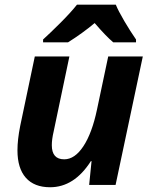

<svg xmlns="http://www.w3.org/2000/svg" viewBox="-20 -786 644 816"><path d="M558.1 -606H461.4Q430.7 -631.8 382.3 -688Q331.1 -645 269 -606H163.1V-618.2Q193.8 -646 237.8 -689.9Q281.7 -733.9 307.1 -766.1H472.2Q482.9 -739.7 508.3 -696.5Q533.7 -653.3 558.1 -618.2ZM127.9 -545.9H274.9L208 -227.1Q200.2 -193.8 200.2 -168.9Q200.2 -108.9 252.9 -108.9Q297.9 -108.9 334.5 -164.6Q371.1 -220.2 392.1 -319.8L439.9 -545.9H586.9L471.2 0H358.9L369.1 -101.1H366.2Q295.4 9.8 192.9 9.8Q125.5 9.8 89.8 -30.5Q54.2 -70.8 54.2 -147Q54.2 -192.4 65.9 -251Z"/></svg>

Font: TypoPRO Open Sans
Style: Bold Italic
Weight: 700
Italic angle: -12°
Foundry: Ascender Corporation
Version: Version 1.10